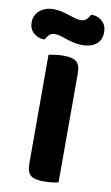

<svg xmlns="http://www.w3.org/2000/svg" viewBox="-133 -885 545 940"><g transform="rotate(10 140.0 -415.0)"><path d="M154 7Q107 7 88.5 -9Q70 -25 70 -67V-608Q81 -610 101.5 -613Q122 -616 143 -616Q188 -616 207.5 -601Q227 -586 227 -542V-1Q216 2 196 4.5Q176 7 154 7ZM55 -832Q76 -832 95.5 -827.5Q115 -823 133 -817Q151 -811 166.5 -806.5Q182 -802 194 -802Q215 -802 226 -814.5Q237 -827 242 -837H247Q276 -837 297.5 -817Q319 -797 319 -765Q319 -723 292.5 -703Q266 -683 226 -683Q202 -683 182 -687.5Q162 -692 144.5 -698Q127 -704 112.5 -708.5Q98 -713 86 -713Q65 -713 54 -701Q43 -689 38 -678H34Q5 -678 -17 -697.5Q-39 -717 -39 -750Q-39 -771 -30.5 -786.5Q-22 -802 -8.5 -812Q5 -822 21.5 -827Q38 -832 55 -832Z"/></g></svg>

Font: Baloo Paaji 2
Style: Bold
Weight: 700
Designer: Shuchita Grover, Noopur Datye and Ek Type
Foundry: Ek Type
Version: Version 1.640;hotconv 1.0.111;makeotfexe 2.5.65597; ttfautoh